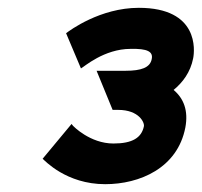

<svg xmlns="http://www.w3.org/2000/svg" viewBox="-20 -851 516 491"><path d="M149 -766 187 -676C195 -680 246 -726 314 -726C357 -727 372 -719 368 -700C364 -678 341 -670 301 -670H227L268 -570H282C336 -570 350 -537 348 -528C342 -499 319 -484 270 -484C210 -484 167 -529 167 -529L163 -534L89 -445C94 -441 149 -380 249 -380C337 -380 434 -421 454 -525C462 -568 450 -599 424 -621C447 -640 467 -666 474 -702C478 -722 489 -831 335 -831C236 -831 158 -773 149 -766Z"/></svg>

Font: Charger EcoBold
Style: Obl
Weight: 1000
Designer: Jasper
Foundry: Cannot Into Space Fonts
Version: Version 1.1